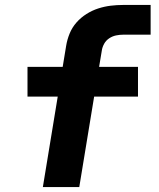

<svg xmlns="http://www.w3.org/2000/svg" viewBox="-20 -755 640 775"><path d="M153 0 213 -365H91V-485H233L247 -570Q251 -595 261 -619.5Q271 -644 288.5 -664Q306 -684 329 -698.5Q352 -713 377 -721Q402 -729 427 -732Q452 -735 477 -735H588V-615H477Q463 -615 448.5 -612Q434 -609 421 -600.5Q408 -592 400.5 -578.5Q393 -565 391 -551L380 -485H537V-365H360L300 0Z"/></svg>

Font: Iosevka SS04 Hv Ex Obl
Style: Regular
Weight: 900
Width: 7
Italic angle: -9°
Monospace: yes
Designer: Belleve Invis
Foundry: Belleve Invis
Version: Version 19.0.0; ttfautohint (v1.8.4)